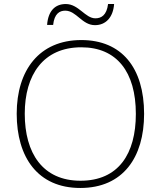

<svg xmlns="http://www.w3.org/2000/svg" viewBox="-20 -924 799 954"><path d="M214 -800H244C250 -856 276 -871 304 -871C360 -871 387 -799 452 -799C505 -799 542 -837 547 -904H517C510 -848 483 -833 454 -833C403 -833 371 -904 307 -904C253 -904 219 -869 214 -800ZM696 -358C696 -588 584 -725 384 -725C175 -725 63 -575 63 -359C63 -142 168 10 379 10C591 10 696 -142 696 -358ZM103 -359C103 -552 195 -689 384 -689C560 -689 655 -567 655 -358C655 -160 569 -26 380 -26C192 -26 103 -163 103 -359Z"/></svg>

Font: Noto Sans Telugu ExtraLight
Style: Regular
Weight: 200
Designer: Jelle Bosma - Monotype Design Team
Foundry: Monotype Imaging Inc.
Version: Version 2.005